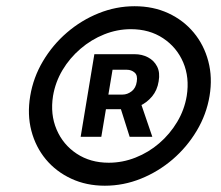

<svg xmlns="http://www.w3.org/2000/svg" viewBox="-20 -757 699 608"><path d="M312 -168.9Q253.4 -168.9 205.6 -191.2Q157.7 -213.4 125.2 -252.4Q92.8 -291.5 79.3 -343Q65.9 -394.5 75.7 -453.1Q85.4 -511.7 116 -563.2Q146.5 -614.7 191.9 -653.8Q237.3 -692.9 292.5 -715.1Q347.7 -737.3 406.2 -737.3Q465.3 -737.3 513.2 -715.1Q561 -692.9 593.5 -653.8Q626 -614.7 639.6 -563.2Q653.3 -511.7 643.6 -453.1Q633.8 -394.5 603 -343Q572.3 -291.5 526.9 -252.4Q481.4 -213.4 426.3 -191.2Q371.1 -168.9 312 -168.9ZM324.2 -241.7Q368.2 -241.7 409.4 -258.1Q450.7 -274.4 484.4 -303.5Q518.1 -332.5 541 -370.8Q564 -409.2 571.3 -453.1Q580.6 -511.7 560.1 -559.6Q539.6 -607.4 496.3 -636Q453.1 -664.6 394.5 -664.6Q351.1 -664.6 310.1 -648.2Q269 -631.8 234.9 -602.5Q200.7 -573.2 178 -535.2Q155.3 -497.1 147.9 -453.1Q138.7 -395 159.2 -346.9Q179.7 -298.8 222.9 -270.3Q266.1 -241.7 324.2 -241.7ZM390.6 -323.7 352.1 -445.3H420.9L462.4 -323.7ZM235.4 -323.7 278.8 -585.4H406.2Q429.7 -585.4 448.7 -575.4Q467.8 -565.4 477.5 -546.4Q487.3 -527.3 482.4 -499.5Q478 -471.2 461.4 -451.4Q444.8 -431.6 421.9 -421.4Q398.9 -411.1 374 -411.1H287.1L294.9 -457.5H368.2Q383.3 -457.5 396.7 -467.8Q410.2 -478 413.1 -498.5Q416.5 -518.6 406.2 -527.3Q396 -536.1 381.8 -536.1H336.4L300.8 -323.7Z"/></svg>

Font: Inter 17pt SemiBold
Style: Italic
Weight: 600
Italic angle: -9.3988°
Version: Version 4.001;git-66647c0bb